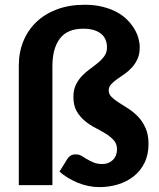

<svg xmlns="http://www.w3.org/2000/svg" viewBox="-20 -758 652 786"><path d="M326.5 -738.5Q367.5 -738.5 400.2 -730.2Q433 -722 458 -708.5Q483 -695 500.8 -677Q518.5 -659 530 -639.8Q541.5 -620.5 546.8 -601Q552 -581.5 552 -564.5Q552 -536 542.5 -515.8Q533 -495.5 519 -480.5Q505 -465.5 488.5 -454.2Q472 -443 458 -433Q444 -423 434.5 -412.2Q425 -401.5 425 -388Q425 -372.5 437 -360.8Q449 -349 467.2 -337.5Q485.5 -326 506.5 -312.5Q527.5 -299 545.8 -279.8Q564 -260.5 576 -233.5Q588 -206.5 588 -168.5Q588 -125 571.8 -91.8Q555.5 -58.5 527.8 -36.5Q500 -14.5 463.5 -3.2Q427 8 386.5 8Q364 8 341.2 3.2Q318.5 -1.5 297.5 -10.2Q276.5 -19 257.5 -30.5Q238.5 -42 223.5 -55.5L255.5 -107Q261 -116 269.2 -121Q277.5 -126 290.5 -126Q303 -126 313.8 -119.8Q324.5 -113.5 336.5 -106.2Q348.5 -99 363.2 -92.8Q378 -86.5 399 -86.5Q425 -86.5 442 -103.2Q459 -120 459 -147Q459 -169 445.8 -183.8Q432.5 -198.5 412.8 -210.8Q393 -223 369.8 -235Q346.5 -247 326.8 -263.5Q307 -280 293.8 -303Q280.5 -326 280.5 -361Q280.5 -390.5 290.8 -411.2Q301 -432 316.2 -447.8Q331.5 -463.5 349.2 -476.2Q367 -489 382.2 -501.8Q397.5 -514.5 407.8 -529.2Q418 -544 418 -564Q418 -580.5 412.5 -594.5Q407 -608.5 395 -618.8Q383 -629 364.5 -634.8Q346 -640.5 320.5 -640.5Q256 -640.5 225.2 -600.2Q194.5 -560 194.5 -486V0H57V-490.5Q57 -543.5 75.5 -589Q94 -634.5 128.8 -667.8Q163.5 -701 213.5 -719.8Q263.5 -738.5 326.5 -738.5Z"/></svg>

Font: LatoLatin Heavy
Style: Regular
Weight: 800
Designer: Lukasz Dziedzic with Adam Twardoch and Botio Nikoltchev
Foundry: tyPoland Lukasz Dziedzic
Version: Version 2.015; 2015-08-06; http://www.latofonts.com/